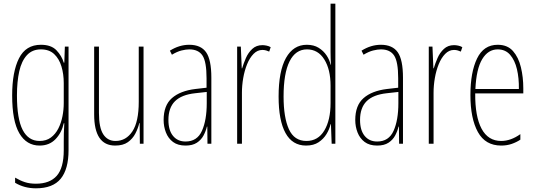

<svg xmlns="http://www.w3.org/2000/svg" viewBox="-20 -780 2906 1042"><path d="M202 -537Q258 -537 286.5 -507Q315 -477 326 -440H329L332 -527H352V35Q352 138 309.5 190Q267 242 175 242Q112 242 62 212V184Q89 200 115 208.5Q141 217 175 217Q250 217 288 174Q326 131 326 35V-12Q326 -35 326.5 -57.5Q327 -80 329 -111H326Q315 -60 281.5 -25Q248 10 195 10Q124 10 85 -56.5Q46 -123 46 -262Q46 -390 83 -463.5Q120 -537 202 -537ZM202 -512Q155 -512 126 -480.5Q97 -449 84.5 -393Q72 -337 72 -262Q72 -135 103 -75Q134 -15 195 -15Q231 -15 256 -33.5Q281 -52 296.5 -82.5Q312 -113 319 -149Q326 -185 326 -221V-329Q326 -378 313.5 -419.5Q301 -461 274 -486.5Q247 -512 202 -512Z M759 -527V0H739L738 -112H736Q729 -83 714.5 -55Q700 -27 674 -8.5Q648 10 605 10Q491 10 491 -159V-527H517V-167Q517 -87 540.5 -51Q564 -15 607 -15Q664 -15 698.5 -67Q733 -119 733 -228V-527Z M1007 -537Q1070 -537 1098.5 -496.5Q1127 -456 1127 -358V0H1106L1105 -93H1103Q1097 -68 1084.5 -44.5Q1072 -21 1048.5 -5.5Q1025 10 987 10Q945 10 919 -9.5Q893 -29 880.5 -61Q868 -93 868 -129Q868 -208 913 -247.5Q958 -287 1040 -297L1101 -304V-355Q1101 -445 1079 -478.5Q1057 -512 1007 -512Q989 -512 965 -506Q941 -500 913 -483L902 -505Q953 -537 1007 -537ZM1039 -274Q965 -266 929.5 -230.5Q894 -195 894 -129Q894 -73 919 -42.5Q944 -12 987 -12Q1050 -12 1076 -70Q1102 -128 1102 -220V-281Z M1404 -535Q1414 -535 1426.5 -532.5Q1439 -530 1449 -524L1441 -500Q1435 -503 1425 -506Q1415 -509 1404 -509Q1377 -509 1356 -487.5Q1335 -466 1321 -431.5Q1307 -397 1300 -356.5Q1293 -316 1293 -277V0H1267V-527H1287L1292 -409H1294Q1302 -436 1314.5 -465Q1327 -494 1349 -514.5Q1371 -535 1404 -535Z M1641 10Q1567 10 1529.5 -58Q1492 -126 1492 -256Q1492 -394 1532 -465.5Q1572 -537 1645 -537Q1683 -537 1709.5 -520.5Q1736 -504 1752.5 -479Q1769 -454 1774 -429H1776Q1775 -448 1774.5 -464.5Q1774 -481 1774 -497V-760H1800V0H1780L1776 -106H1774Q1768 -79 1752 -52.5Q1736 -26 1709 -8Q1682 10 1641 10ZM1643 -15Q1706 -15 1740 -71.5Q1774 -128 1774 -221V-315Q1774 -403 1740 -457.5Q1706 -512 1646 -512Q1584 -512 1551.5 -447Q1519 -382 1519 -256Q1519 -142 1548 -78.5Q1577 -15 1643 -15Z M2047 -537Q2110 -537 2138.5 -496.5Q2167 -456 2167 -358V0H2146L2145 -93H2143Q2137 -68 2124.5 -44.5Q2112 -21 2088.5 -5.5Q2065 10 2027 10Q1985 10 1959 -9.5Q1933 -29 1920.5 -61Q1908 -93 1908 -129Q1908 -208 1953 -247.5Q1998 -287 2080 -297L2141 -304V-355Q2141 -445 2119 -478.5Q2097 -512 2047 -512Q2029 -512 2005 -506Q1981 -500 1953 -483L1942 -505Q1993 -537 2047 -537ZM2079 -274Q2005 -266 1969.5 -230.5Q1934 -195 1934 -129Q1934 -73 1959 -42.5Q1984 -12 2027 -12Q2090 -12 2116 -70Q2142 -128 2142 -220V-281Z M2444 -535Q2454 -535 2466.5 -532.5Q2479 -530 2489 -524L2481 -500Q2475 -503 2465 -506Q2455 -509 2444 -509Q2417 -509 2396 -487.5Q2375 -466 2361 -431.5Q2347 -397 2340 -356.5Q2333 -316 2333 -277V0H2307V-527H2327L2332 -409H2334Q2342 -436 2354.5 -465Q2367 -494 2389 -514.5Q2411 -535 2444 -535Z M2681 -537Q2734 -537 2764 -503Q2794 -469 2807 -415Q2820 -361 2820 -301V-273H2559Q2558 -148 2593.5 -81.5Q2629 -15 2700 -15Q2752 -15 2804 -52V-22Q2783 -8 2757 1Q2731 10 2700 10Q2614 10 2573.5 -63.5Q2533 -137 2533 -264Q2533 -388 2569 -462.5Q2605 -537 2681 -537ZM2681 -512Q2629 -512 2597 -459Q2565 -406 2560 -297H2796Q2797 -356 2785.5 -404.5Q2774 -453 2748.5 -482.5Q2723 -512 2681 -512Z"/></svg>

Font: Noto Sans Lao Looped ExtraCondensed Thin
Style: Regular
Weight: 100
Width: 2
Designer: Mark Frömberg, Ben Mitchell
Foundry: The Fontpad Ltd
Version: Version 1.002; ttfautohint (v1.8.4.7-5d5b)